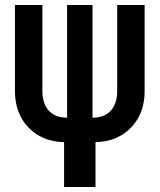

<svg xmlns="http://www.w3.org/2000/svg" viewBox="-20 -570 640 770"><path d="M237 180V0Q179 -1 134.5 -27Q90 -53 65 -98.5Q40 -144 40 -205V-550H150V-205Q150 -154 176 -126Q202 -98 249 -98V-550H351V-98Q398 -98 424 -126Q450 -154 450 -205V-550H560V-205Q560 -144 535 -98.5Q510 -53 465.5 -27Q421 -1 363 0V180Z"/></svg>

Font: JetBrains Mono NL
Style: Bold
Weight: 700
Monospace: yes
Designer: Philipp Nurullin, Konstantin Bulenkov
Foundry: JetBrains
Version: Version 2.305; ttfautohint (v1.8.4.7-5d5b)